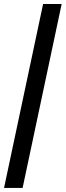

<svg xmlns="http://www.w3.org/2000/svg" viewBox="-28 -725 328 960"><path d="M-7.8 214.8 187.5 -705.1H280.3L85 214.8Z"/></svg>

Font: Crimson Pro ExtraBold
Style: Italic
Weight: 800
Italic angle: -12°
Designer: Jacques Le Bailly
Foundry: Baron von Fonthausen
Version: Version 1.003